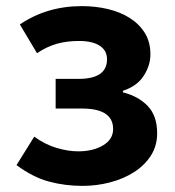

<svg xmlns="http://www.w3.org/2000/svg" viewBox="-20 -594 574 628"><path d="M250 14Q193 14 140.5 0Q88 -14 34 -54L92 -147Q128 -121 165.5 -110Q203 -99 236 -99Q284 -99 317 -118.5Q350 -138 350 -172Q350 -239 248 -239H162V-336H237Q330 -336 330 -400Q330 -429 306 -444.5Q282 -460 239 -460Q199 -460 166.5 -451Q134 -442 101 -420L45 -514Q133 -574 248 -574Q292 -574 332.5 -564.5Q373 -555 404 -535.5Q435 -516 453.5 -486.5Q472 -457 472 -416Q472 -380 450 -346Q428 -312 382 -297V-292Q433 -279 463.5 -247Q494 -215 494 -158Q494 -117 473.5 -85Q453 -53 418.5 -31Q384 -9 340 2.5Q296 14 250 14Z"/></svg>

Font: SpoqaHanSansJP-Bold
Style: Regular
Weight: 700
Designer: [Source Han Sans]
Ryoko NISHIZUKA  (kana & ideographs); Paul D. Hunt (Latin, Greek & Cyrillic); Wenlong ZHANG  (bopomofo
Foundry: Spoqa (http://bi.spoqa.com)
Version: Version 1.002.20150607